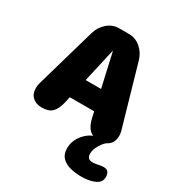

<svg xmlns="http://www.w3.org/2000/svg" viewBox="-200 -750 1044 1124"><g transform="rotate(30 322.0 -187.5)"><path d="M114 9.5Q75 9.5 51.5 -12.2Q28 -34 28 -73Q28 -81 29 -89.2Q30 -97.5 32.5 -106L149.5 -513Q162.5 -559 197.2 -589Q232 -619 275.5 -619H343.5Q387 -619 421.8 -589Q456.5 -559 469.5 -513L586.5 -106Q589 -97.5 590 -89.2Q591 -81 591 -73Q591 -34 567.5 -12.2Q544 9.5 505 9.5Q457.5 9.5 434.5 -14Q411.5 -37.5 401 -84.5L392 -125H227L218 -84.5Q207.5 -37.5 184.5 -14Q161.5 9.5 114 9.5ZM257.5 -258.5H361.5L320 -443Q317 -456 314.5 -467.2Q312 -478.5 309.5 -488Q307.5 -478.5 304.8 -467.2Q302 -456 299 -443ZM517 244Q477.5 244 442 235Q406.5 226 384.5 203.5Q362.5 181 362.5 141.5Q362.5 113.5 372.5 89.2Q382.5 65 398.5 46.2Q414.5 27.5 432.5 15.5Q450.5 3.5 467 0H549.5Q539.5 6 526.8 22.5Q514 39 504.5 59.8Q495 80.5 495 99.5Q495 120 504.5 129.5Q514 139 533 139Q539.5 139 551.2 137.5Q563 136 569.5 134Q579.5 131.5 588.2 130.5Q597 129.5 604 129.5Q626 129.5 635 142.2Q644 155 644 175Q644 210 608 227Q572 244 517 244Z"/></g></svg>

Font: Sono Monospace ExtraBold
Style: Regular
Weight: 800
Version: Version 2.112